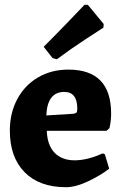

<svg xmlns="http://www.w3.org/2000/svg" viewBox="-20 -768 510 800"><path d="M21 -224Q21 -297 52 -355Q83 -413 138.5 -445.5Q194 -478 265 -478Q443 -478 443 -295Q443 -264 436 -234L424 -223H175Q177 -163 207.5 -131.5Q238 -100 291 -100Q344 -100 408 -129L417 -125L435 -65Q397 -36 346 -12Q295 12 255 12Q144 12 82.5 -50.5Q21 -113 21 -224ZM286 -294Q296 -296 299 -299.5Q302 -303 302 -315Q302 -385 248 -385Q177 -385 173 -287ZM199 -526 162 -573Q214 -625 265.5 -678.5Q317 -732 332 -748H346L412 -668L411 -653Q394 -642 335 -603.5Q276 -565 217 -521Z"/></svg>

Font: Alegreya ExtraBold
Style: Regular
Weight: 800
Designer: Juan Pablo del Peral
Foundry: Huerta Tipografica
Version: Version 2.007; ttfautohint (v1.6)